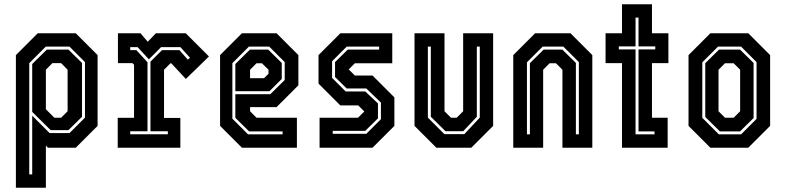

<svg xmlns="http://www.w3.org/2000/svg" viewBox="-20 -697 3702 906"><path d="M55 189V-437L158 -540H337.5L440.5 -437V-103L337.5 0H206L196.5 -10V189ZM118 126H132V-151L214 -69H308L381 -142V-404L308 -477H196L118 -399ZM219 -83 132 -169V-395L201 -463H303L367 -400V-146L303 -83ZM236.5 -141.5H268.5L299 -172V-368L268.5 -399H227L196.5 -368V-181.5Z M535.5 0V-141H612.5V-391.5L605 -399H536.5V-540H643L677 -500L715.5 -540H856.5L966 -430.5L857 -324.5L788 -398.5H784.5L754 -368V-140.5H831V0ZM594.5 -63.5H772V-77.5H690V-406L744.5 -460.5H826.5L866.5 -415.5L876.5 -424.5L831.5 -474.5H740L682.5 -417L629.5 -474.5H594.5V-460.5H623.5L676 -403V-77.5H594.5Z M1285 -540 1388 -437V-294.5L1285 -191.5H1160V-172L1190.5 -141.5H1381V0H1121.5L1018.5 -103V-437L1121.5 -540ZM1250.5 -477H1154.5L1076.5 -399V-137L1150.5 -63H1313.5V-77H1155.5L1090.5 -141V-252.5H1255.5L1323.5 -319.5V-404ZM1245.5 -463 1309.5 -400V-324.5L1251.5 -266.5H1090.5V-395L1159.5 -463ZM1216 -398.5H1190.5L1160 -368V-328H1226L1247 -349V-368Z M1488 0V-141.5H1669.5L1699 -171L1670.5 -199.5H1586L1483 -302.5V-437L1586 -540H1831V-398.5H1654.5L1625.5 -369.5L1654.5 -340.5H1738L1841 -237.5V-103L1738 0ZM1550 -65.5H1708.5L1777.5 -134.5V-213L1708.5 -279.5H1616L1561 -333.5V-404L1621 -463H1769V-477H1616L1547 -408V-329.5L1611 -265.5H1703.5L1763.5 -209V-138.5L1703.5 -79.5H1550Z M2039 0 1936 -103V-540H2077.5V-172L2108 -141.5H2135L2165.5 -172V-540H2307V-103L2204 0ZM2077 -64H2171L2244 -142V-477H2230V-146L2166 -78H2082L2013 -146V-477H1999V-142Z M2402 0V-437L2505 -540H2672L2775 -437V0H2634V-368L2603.5 -398.5H2573.5L2543 -368V0ZM2466.5 -63H2480.5V-399L2545.5 -463H2633.5L2697.5 -400V-63H2711.5V-404L2638.5 -477H2540.5L2466.5 -403Z M2915 0V-399H2837.5V-540H2915V-677H3056.5V-540H3134V-399H3056.5V-141.5H3130.5V0ZM2979 -63H3068.5V-77H2993V-464H3072V-478H2993V-614H2979V-478H2900V-464H2979Z M3332 0 3229 -103V-437L3332 -540H3511L3614 -437V-103L3511 0ZM3372 -63H3477L3550 -136V-404L3477 -477H3368L3294 -403V-141ZM3377 -77 3308 -145V-399L3373 -463H3472L3536 -400V-140L3472 -77ZM3401 -141.5H3442L3472.5 -172V-368L3442 -398.5H3401L3370.5 -368V-172Z"/></svg>

Font: Tourney Condensed Regular
Style: Bold
Weight: 700
Width: 3
Designer: Tyler Finck
Foundry: Etcetera Type Co
Version: Version 1.010; ttfautohint (v1.8.3)